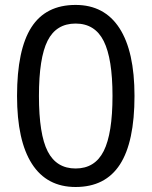

<svg xmlns="http://www.w3.org/2000/svg" viewBox="-20 -745 612 775"><path d="M522.9 -357.9Q522.9 -171.9 464.1 -81.1Q405.3 9.8 285.2 9.8Q168.9 9.8 108.9 -83.7Q48.8 -177.2 48.8 -357.9Q48.8 -544.4 106.7 -634.8Q164.6 -725.1 285.2 -725.1Q401.4 -725.1 462.2 -631.3Q522.9 -537.6 522.9 -357.9ZM137.2 -357.9Q137.2 -202.6 172.6 -133.8Q208 -64.9 285.2 -64.9Q363.3 -64.9 398.7 -135.5Q434.1 -206.1 434.1 -357.9Q434.1 -508.3 398.7 -579.1Q363.3 -649.9 285.2 -649.9Q207 -649.9 172.1 -580.6Q137.2 -511.2 137.2 -357.9Z"/></svg>

Font: Noto Naskh Arabic
Style: Regular
Weight: 400
Designer: Monotype Design team
Foundry: Monotype Imaging Inc.
Version: Version 1.01